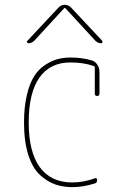

<svg xmlns="http://www.w3.org/2000/svg" viewBox="-20 -770 540 800"><path d="M281.2 9.8Q243.2 9.8 210.4 -1.5Q177.7 -12.7 147 -40.5Q116.2 -68.4 98.1 -124Q80.1 -179.7 80.1 -259.8Q80.1 -324.2 91.8 -373.5Q103.5 -422.9 122.1 -452.1Q140.6 -481.4 167.5 -499Q194.3 -516.6 219.2 -523.4Q244.1 -530.3 273.4 -530.3Q322.3 -530.3 361.3 -518.6Q376 -514.6 385.3 -501Q394.5 -487.3 394.5 -470.7V-379.9Q394.5 -370.1 384.8 -370.1Q375 -370.1 375 -379.9V-488.3Q375 -493.2 370.1 -495.1Q328.1 -509.8 273.4 -509.8Q188.5 -509.8 144 -446.3Q99.6 -382.8 99.6 -259.8Q99.6 -136.7 146 -73.2Q192.4 -9.8 281.2 -9.8Q328.1 -9.8 376 -27.3Q379.9 -28.3 382.3 -26.4Q384.8 -24.4 384.8 -19.5Q384.8 -8.8 376 -5.9Q326.2 9.8 281.2 9.8ZM98.6 -589.8Q94.7 -589.8 92.8 -593.3Q90.8 -596.7 93.8 -599.6L224.6 -739.3Q235.4 -750 249.5 -750Q263.7 -750 275.4 -739.3L406.2 -599.6Q408.2 -596.7 406.7 -593.3Q405.3 -589.8 401.4 -589.8Q388.7 -589.8 377.9 -599.6L252 -736.3H250H248L122.1 -599.6Q111.3 -589.8 98.6 -589.8Z"/></svg>

Font: Rounded-X Mgen+ 1mn thin
Style: Regular
Weight: 100
Designer: [Source Han Sans]
Ryoko NISHIZUKA  (kana & ideographs); Paul D. Hunt (Latin, Greek & Cyrillic); Wenlong ZHANG  (bopomofo
Version: Version 1.059.20150602